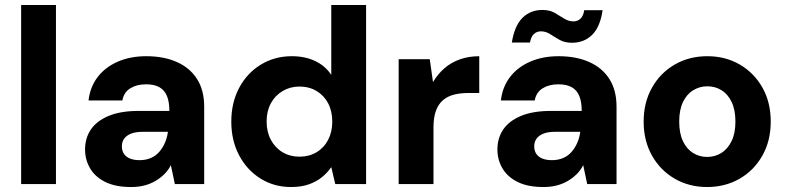

<svg xmlns="http://www.w3.org/2000/svg" viewBox="-20 -740 3169 772"><path d="M65 0V-720H205V0Z M507 12Q444 12 403 -8.5Q362 -29 342 -63.5Q322 -98 322 -139Q322 -185 345.5 -219.5Q369 -254 417 -274Q465 -294 537 -294H661Q661 -330 651.5 -353.5Q642 -377 621.5 -389Q601 -401 567 -401Q530 -401 504 -385Q478 -369 472 -336H336Q342 -390 372.5 -430Q403 -470 453.5 -492Q504 -514 568 -514Q639 -514 691.5 -490.5Q744 -467 772.5 -422Q801 -377 801 -311V0H683L667 -76Q657 -56 641.5 -40.5Q626 -25 606 -13Q586 -1 561.5 5.5Q537 12 507 12ZM541 -96Q566 -96 586 -104.5Q606 -113 620 -129Q634 -145 643 -165.5Q652 -186 655 -209V-210H554Q525 -210 506.5 -202.5Q488 -195 479 -182Q470 -169 470 -152Q470 -133 479 -120.5Q488 -108 504 -102Q520 -96 541 -96Z M1150 12Q1082 12 1027.5 -22Q973 -56 941.5 -115.5Q910 -175 910 -251Q910 -327 941.5 -386.5Q973 -446 1028.5 -480Q1084 -514 1153 -514Q1207 -514 1247.5 -494.5Q1288 -475 1312 -439V-720H1452V0H1328L1312 -68Q1297 -46 1275 -28Q1253 -10 1222.5 1Q1192 12 1150 12ZM1184 -110Q1223 -110 1253 -128Q1283 -146 1299.5 -178Q1316 -210 1316 -251Q1316 -293 1299.5 -324.5Q1283 -356 1253 -374Q1223 -392 1184 -392Q1147 -392 1116.5 -374Q1086 -356 1069 -324.5Q1052 -293 1052 -252Q1052 -210 1069 -178Q1086 -146 1116 -128Q1146 -110 1184 -110Z M1583 0V-502H1708L1721 -410Q1740 -442 1767 -465.5Q1794 -489 1829.5 -501.5Q1865 -514 1907 -514V-366H1861Q1831 -366 1805.5 -359.5Q1780 -353 1761.5 -337.5Q1743 -322 1733 -295Q1723 -268 1723 -228V0Z M2165 12Q2102 12 2061 -8.5Q2020 -29 2000 -63.5Q1980 -98 1980 -139Q1980 -185 2003.5 -219.5Q2027 -254 2075 -274Q2123 -294 2195 -294H2319Q2319 -330 2309.5 -353.5Q2300 -377 2279.5 -389Q2259 -401 2225 -401Q2188 -401 2162 -385Q2136 -369 2130 -336H1994Q2000 -390 2030.5 -430Q2061 -470 2111.5 -492Q2162 -514 2226 -514Q2297 -514 2349.5 -490.5Q2402 -467 2430.5 -422Q2459 -377 2459 -311V0H2341L2325 -76Q2315 -56 2299.5 -40.5Q2284 -25 2264 -13Q2244 -1 2219.5 5.5Q2195 12 2165 12ZM2199 -96Q2224 -96 2244 -104.5Q2264 -113 2278 -129Q2292 -145 2301 -165.5Q2310 -186 2313 -209V-210H2212Q2183 -210 2164.5 -202.5Q2146 -195 2137 -182Q2128 -169 2128 -152Q2128 -133 2137 -120.5Q2146 -108 2162 -102Q2178 -96 2199 -96ZM2280 -568Q2251 -568 2230.5 -579.5Q2210 -591 2192.5 -602.5Q2175 -614 2155 -614Q2138 -614 2126.5 -603Q2115 -592 2111 -569H2038Q2049 -637 2081 -668.5Q2113 -700 2161 -700Q2190 -700 2210 -688.5Q2230 -677 2248 -665.5Q2266 -654 2286 -654Q2303 -654 2314.5 -665.5Q2326 -677 2329 -699H2403Q2393 -631 2360.5 -599.5Q2328 -568 2280 -568Z M2823 12Q2751 12 2693 -21.5Q2635 -55 2601.5 -114.5Q2568 -174 2568 -251Q2568 -328 2601.5 -387.5Q2635 -447 2693 -480.5Q2751 -514 2824 -514Q2897 -514 2954.5 -480.5Q3012 -447 3045.5 -388Q3079 -329 3079 -251Q3079 -174 3045.5 -114.5Q3012 -55 2954 -21.5Q2896 12 2823 12ZM2823 -109Q2855 -109 2880.5 -125Q2906 -141 2921.5 -172.5Q2937 -204 2937 -251Q2937 -298 2922 -329.5Q2907 -361 2881.5 -377Q2856 -393 2824 -393Q2793 -393 2767 -377Q2741 -361 2726 -329.5Q2711 -298 2711 -251Q2711 -204 2726 -172.5Q2741 -141 2766.5 -125Q2792 -109 2823 -109Z"/></svg>

Font: DM Sans 16pt ExtraBold
Style: Regular
Weight: 800
Version: Version 4.004;gftools[0.9.30]